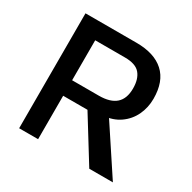

<svg xmlns="http://www.w3.org/2000/svg" viewBox="-150 -816 964 965"><g transform="rotate(30 332.5 -333.5)"><path d="M79 0V-667H375Q479 -667 534.5 -616.5Q590 -566 590 -466Q590 -414 569 -370Q548 -326 508 -298Q468 -270 413 -266L425 -300L623 0H486L301 -299L352 -252H189V0ZM189 -342H344Q410 -342 442.5 -371Q475 -400 475 -459Q475 -514 449.5 -544Q424 -574 362 -574H189Z"/></g></svg>

Font: Maven Pro Medium
Style: Regular
Weight: 500
Designer: Joe Prince
Foundry: Joe Prince
Version: Version 2.103